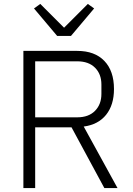

<svg xmlns="http://www.w3.org/2000/svg" viewBox="-20 -957 676 977"><path d="M341 -774H271L153 -914L185 -937L306 -816L427 -937L459 -914ZM159 -309V0H99V-698H373Q462 -698 511 -647Q560 -596 560 -504Q560 -423 520 -373Q480 -323 406 -313L578 0H511L344 -309ZM159 -360H373Q431 -360 463.5 -393Q496 -426 496 -479V-527Q496 -580 463.5 -612.5Q431 -645 373 -645H159Z"/></svg>

Font: IBM Plex Sans Light
Style: Regular
Weight: 300
Designer: Mike Abbink, Paul van der Laan, Pieter van Rosmalen
Foundry: Bold Monday
Version: Version 3.0